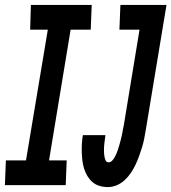

<svg xmlns="http://www.w3.org/2000/svg" viewBox="-50 -755 699 783"><path d="M-30 0 -26 -101H56L145 -634H73L76 -735H324L320 -634H238L150 -101H222L218 0ZM389 8Q372 8 355.5 3Q339 -2 327 -12.5Q315 -23 306.5 -37Q298 -51 293 -67Q288 -83 286 -100Q284 -117 283.5 -134.5Q283 -152 284 -169.5Q285 -187 288 -204H380Q379 -196 378 -188.5Q377 -181 376 -173.5Q375 -166 374.5 -158.5Q374 -151 374 -143Q374 -135 374.5 -128Q375 -121 376.5 -113.5Q378 -106 381.5 -99.5Q385 -93 393 -93Q401 -93 407.5 -100Q414 -107 418 -114.5Q422 -122 425.5 -130Q429 -138 431.5 -146.5Q434 -155 436.5 -163Q439 -171 441 -179Q443 -187 445 -195Q447 -203 448.5 -211.5Q450 -220 451.5 -228Q453 -236 455 -245L519 -634H437L441 -735H629L545 -228Q542 -210 538.5 -191.5Q535 -173 529.5 -155Q524 -137 517.5 -119Q511 -101 503 -84Q495 -67 484 -50.5Q473 -34 458.5 -20.5Q444 -7 426 0.5Q408 8 389 8Z"/></svg>

Font: Iosevka Curly Extended Oblique
Style: Bold
Weight: 700
Width: 7
Italic angle: -9°
Monospace: yes
Designer: Belleve Invis
Foundry: Belleve Invis
Version: Version 11.1.0; ttfautohint (v1.8.3)